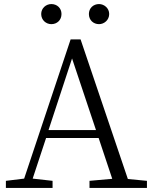

<svg xmlns="http://www.w3.org/2000/svg" viewBox="-20 -926 752 946"><path d="M9 0H239V-35L141 -46L207 -246H466L533 -45L421 -35V0H704V-35L610 -44L377 -732H328L99 -46L9 -35ZM219 -285 335 -638 453 -285ZM233 -807C261 -807 283 -827 283 -857C283 -886 261 -906 233 -906C207 -906 183 -886 183 -857C183 -827 207 -807 233 -807ZM468 -807C493 -807 518 -827 518 -857C518 -886 493 -906 468 -906C440 -906 418 -886 418 -857C418 -827 440 -807 468 -807Z"/></svg>

Font: Kiri Minchoo Light
Style: Regular
Weight: 300
Designer: Ryoko NISHIZUKA 西塚涼子 (kana & ideographs); Frank Grießhammer (Latin, Greek & Cyrillic);
akenotsuki.com/eyeben/fonts/ (U+
Foundry: Adobe
akenotsuki.com/eyeben/fonts/
Version: Version 4.002;hotconv 1.0.119;makeotfexe 2.5.65604